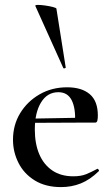

<svg xmlns="http://www.w3.org/2000/svg" viewBox="-20 -751 454 783"><path d="M229 12Q166 12 122 -15Q78 -42 55.5 -86.5Q33 -131 33 -181Q33 -241 62 -289Q91 -337 141 -366Q191 -395 254 -395Q313 -395 346 -367Q379 -339 379 -280Q379 -267 377 -259Q375 -251 368 -251H286Q289 -309 272.5 -342Q256 -375 218 -375Q173 -375 147.5 -333.5Q122 -292 122 -223Q122 -165 140 -122.5Q158 -80 193 -56Q228 -32 279 -32Q310 -32 331 -40.5Q352 -49 376 -62Q378 -64 381.5 -60Q385 -56 383 -53Q347 -18 309.5 -3Q272 12 229 12ZM93 -250 92 -267 314 -271V-251ZM124 -727Q123 -731 135 -731Q147 -731 164.5 -728.5Q182 -726 195.5 -722.5Q209 -719 210 -716L248 -476Q249 -474 244 -472.5Q239 -471 238 -474Z"/></svg>

Font: Cormorant Infant Light SemiBold
Style: Regular
Weight: 600
Version: Version 4.001